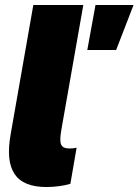

<svg xmlns="http://www.w3.org/2000/svg" viewBox="-20 -740 557 772"><path d="M167 12C200 12 238 7 263 -1L288 -146C279 -144 269 -143 260 -143C222 -143 217 -162 227 -220L315 -720H114L23 -201C-3 -56 43 12 167 12ZM331 -539H447L517 -720H364Z"/></svg>

Font: Fixel Text 20240404 Black
Style: Italic
Weight: 900
Width: 4
Italic angle: -10°
Designer: AlfaBravo + MacPaw
Foundry: Kyrylo Tkachov, Marchela Mozhyna, Serhii Makarenko, Maria Weinstein, Zakhar Kryvoshyya
Version: Version 1.211;Glyphs 3.2 (3225)